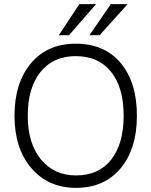

<svg xmlns="http://www.w3.org/2000/svg" viewBox="-20 -899 731 927"><path d="M641 -340Q641 -180 562 -86Q483 8 347 8Q213 8 131.5 -87Q50 -182 50 -340Q50 -499 129.5 -593.5Q209 -688 345 -688Q485 -688 563 -594.5Q641 -501 641 -340ZM114 -340Q114 -207 177.5 -129.5Q241 -52 347 -52Q457 -52 517 -128.5Q577 -205 577 -340Q577 -476 516.5 -552Q456 -628 345 -628Q237 -628 175.5 -551.5Q114 -475 114 -340ZM461 -729H412L515 -879H596ZM313 -729H264L363 -879H444Z"/></svg>

Font: Hind Siliguri Light
Style: Regular
Weight: 300
Designer: Jyotish Sonowal
Foundry: Indian Type Foundry
Version: Version 1.001;PS 1.0;hotconv 1.0.86;makeotf.lib2.5.63406; tt